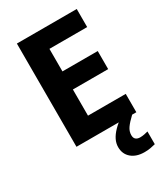

<svg xmlns="http://www.w3.org/2000/svg" viewBox="-227 -816 1006 1150"><g transform="rotate(-30 276.0 -241.0)"><path d="M499 0H85V-714H499V-589H238V-433H482V-308H238V-127H499ZM404 104Q404 124 415 133Q426 142 444 142Q459 142 474 139Q489 136 499 133V221Q483 225 465 228.5Q447 232 423 232Q367 232 333.5 203.5Q300 175 300 127Q300 101 312 76.5Q324 52 347.5 27.5Q371 3 405 -21L470 0Q436 32 420 55Q404 78 404 104Z"/></g></svg>

Font: Noto Sans Cherokee
Style: Regular
Weight: 400
Designer: Monotype Design Team
Foundry: Monotype Imaging Inc.
Version: Version 2.001